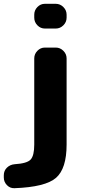

<svg xmlns="http://www.w3.org/2000/svg" viewBox="-39 -770 461 1009"><path d="M37 219Q14 220 -2.5 203Q-19 186 -19 163V151Q-19 127 -2.5 111Q14 95 38 93Q103 89 122 68.5Q141 48 141 -10V-463Q141 -486 157.5 -503Q174 -520 197 -520H254Q277 -520 294 -503Q311 -486 311 -463V-10Q311 116 255.5 164.5Q200 213 37 219ZM254 -750Q277 -750 294 -733Q311 -716 311 -693V-677Q311 -654 294 -637Q277 -620 254 -620H197Q174 -620 157.5 -637Q141 -654 141 -677V-693Q141 -716 157.5 -733Q174 -750 197 -750Z"/></svg>

Font: Rounded Mplus 1c ExtraBold
Style: Regular
Weight: 800
Version: Version 1.059.20150529